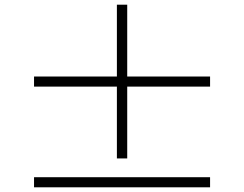

<svg xmlns="http://www.w3.org/2000/svg" viewBox="-20 -808 1040 818"><path d="M522 -133V-439H875V-482H522V-788H478V-482H125V-439H478V-133ZM125 -53V-10H875V-53Z"/></svg>

Font: Harano Aji Mincho
Style: Regular
Weight: 400
Foundry: Masamichi Hosoda
Version: HaranoAjiMincho-Regular version 20230610;ttx 4.39.4